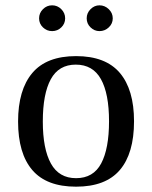

<svg xmlns="http://www.w3.org/2000/svg" viewBox="-20 -691 571 722"><path d="M266 11Q155 11 101.5 -51.5Q48 -114 48 -234Q48 -353 101.5 -416.5Q155 -480 266 -480Q377 -480 430.5 -417Q484 -354 484 -235Q484 -114 430.5 -51.5Q377 11 266 11ZM266 -21Q331 -21 360.5 -76.5Q390 -132 390 -235Q390 -339 359.5 -393.5Q329 -448 265 -448Q201 -448 171 -393Q141 -338 141 -234Q141 -131 171.5 -76Q202 -21 266 -21ZM354 -574Q335 -574 320.5 -588Q306 -602 306 -622Q306 -642 320.5 -656.5Q335 -671 354 -671Q374 -671 389 -656.5Q404 -642 404 -622Q404 -602 389 -588Q374 -574 354 -574ZM176 -574Q156 -574 141.5 -588Q127 -602 127 -622Q127 -642 141.5 -656.5Q156 -671 176 -671Q196 -671 210.5 -656.5Q225 -642 225 -622Q225 -602 210.5 -588Q196 -574 176 -574Z"/></svg>

Font: Frank Ruhl Libre
Style: Regular
Weight: 400
Designer: Yanek Iontef
Foundry: Fontef
Version: Version 6.004